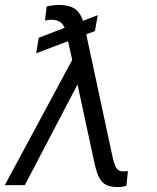

<svg xmlns="http://www.w3.org/2000/svg" viewBox="-23 -758 642 786"><path d="M377 -695.8 365.7 -630.9 125 -540 135.7 -603.5ZM302.7 -428.2 78.6 0H-3.4L288.6 -542.5L337.4 -532.7ZM217.8 -737.8Q268.1 -737.3 290.8 -716.1Q313.5 -694.8 322.8 -651.4L438 -114.7Q443.4 -91.8 448.7 -79.1Q454.1 -66.4 461.9 -61.5Q469.7 -56.6 481.4 -56.2Q485.4 -56.6 490.7 -56.9Q496.1 -57.1 500.5 -57.6L494.6 2.4Q488.8 4.4 478.8 6.1Q468.8 7.8 458.5 7.8Q433.1 7.8 415 0.5Q397 -6.8 384.8 -27.8Q372.6 -48.8 363.8 -90.3L279.3 -481.9L249 -619.6Q242.2 -651.9 227.8 -664.3Q213.4 -676.8 190.4 -677.2Q184.6 -677.2 176.3 -676.5Q168 -675.8 161.1 -674.3L168 -731.4Q176.8 -733.9 191.7 -735.8Q206.5 -737.8 217.8 -737.8Z"/></svg>

Font: Inter 24pt Light
Style: Italic
Weight: 300
Italic angle: -9.3988°
Designer: Rasmus Andersson
Foundry: rsms
Version: Version 4.001;git-66647c0bb